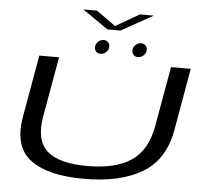

<svg xmlns="http://www.w3.org/2000/svg" viewBox="-62 -1025 1196 1095"><g transform="rotate(5 536.5 -477.0)"><path d="M457.5 3.5Q249.5 3.5 150.2 -72Q51 -147.5 81 -319L143.5 -674.5H256.5L196 -332Q171.5 -193.5 239.8 -132.2Q308 -71 470.5 -71Q633.5 -71 723 -132.2Q812.5 -193.5 837 -332L897.5 -674.5H1010.5L948 -319Q918 -147.5 791.8 -72Q665.5 3.5 457.5 3.5ZM490 -715Q474.5 -715 465 -724.8Q455.5 -734.5 455.5 -749.5Q455.5 -768 469.8 -781.5Q484 -795 502 -795Q517.5 -795 527 -785.2Q536.5 -775.5 536.5 -761Q536.5 -742 522.2 -728.5Q508 -715 490 -715ZM704.5 -715Q689 -715 679.5 -724.8Q670 -734.5 670 -749.5Q670 -768 684.2 -781.5Q698.5 -795 716.5 -795Q732 -795 741.5 -785.2Q751 -775.5 751 -761Q751 -742 736.8 -728.5Q722.5 -715 704.5 -715ZM517 -857 371 -958.5H449L559 -880L694.5 -958.5H774L592.5 -857Z"/></g></svg>

Font: Anybody UltraExpanded Regular
Style: Italic
Weight: 400
Width: 9
Italic angle: -10°
Designer: Tyler Finck
Foundry: Etcetera Type Company
Version: Version 1.010; ttfautohint (v1.8.3) -l 8 -r 50 -G 200 -x 14 